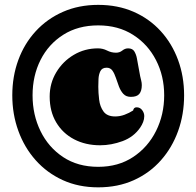

<svg xmlns="http://www.w3.org/2000/svg" viewBox="-20 -701 818 800"><path d="M389.2 79.6Q307.6 79.6 241.7 49.6Q175.8 19.5 128.7 -33.4Q81.5 -86.4 56.4 -155.8Q31.2 -225.1 31.2 -303.7Q31.2 -382.8 56.4 -451.2Q81.5 -519.5 128.9 -571Q176.3 -622.6 242.2 -651.6Q308.1 -680.7 389.2 -680.7Q470.7 -680.7 536.6 -651.9Q602.5 -623 649.7 -571.3Q696.8 -519.5 721.9 -451.2Q747.1 -382.8 747.1 -303.7Q747.1 -224.6 722.2 -155.3Q697.3 -85.9 650.4 -33Q603.5 20 537.4 49.8Q471.2 79.6 389.2 79.6ZM389.2 -5.9Q473.1 -5.9 534.9 -46.9Q596.7 -87.9 630.4 -155.8Q664.1 -223.6 664.1 -303.7Q664.1 -384.3 630.1 -450.4Q596.2 -516.6 534.4 -555.9Q472.7 -595.2 389.2 -595.2Q305.2 -595.2 243.7 -556.2Q182.1 -517.1 148.9 -451.2Q115.7 -385.3 115.7 -303.7Q115.7 -222.7 148.7 -155Q181.6 -87.4 242.9 -46.6Q304.2 -5.9 389.2 -5.9ZM581.1 -217.3Q581.1 -204.6 576.4 -192.6Q571.8 -180.7 564.5 -169.9Q537.6 -130.4 490.7 -113Q443.8 -95.7 397.5 -95.7Q336.4 -95.7 288.8 -120.6Q241.2 -145.5 214.1 -191.2Q187 -236.8 187 -298.8Q187 -354 214.4 -399.7Q241.7 -445.3 287.4 -472.4Q333 -499.5 388.2 -499.5Q408.2 -499.5 426 -490.5Q443.8 -481.4 463.4 -481.4Q478.5 -481.4 489.7 -490.5Q501 -499.5 513.7 -499.5Q532.2 -499.5 539.8 -486.8Q547.4 -474.1 550.3 -458.5L564 -383.8Q565.9 -374.5 568.4 -365.2Q570.8 -356 570.8 -346.2Q570.8 -322.3 560.5 -309.8Q550.3 -297.4 525.4 -297.4Q505.4 -297.4 494.1 -309.6Q482.9 -321.8 475.8 -340.1Q468.8 -358.4 462.9 -376.5Q457 -394.5 448.5 -406.7Q439.9 -418.9 424.3 -418.9Q405.3 -418.9 398.2 -404.5Q391.1 -390.1 390.4 -371.3Q389.6 -352.5 389.6 -339.4Q389.6 -314.5 393.1 -285.6Q396.5 -256.8 411.4 -236.3Q426.3 -215.8 460 -215.8Q480 -215.8 499 -222.9Q518.1 -230 534.7 -240.7Q537.1 -253.9 549.3 -253.9Q563.5 -253.9 572.3 -242.2Q581.1 -230.5 581.1 -217.3Z"/></svg>

Font: Caprasimo
Style: Regular
Weight: 400
Designer: The DocRepair Project, Phaedra Charles, Flavia Zimbardi
Foundry: Google
Version: Version 1.001